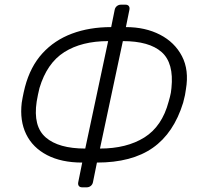

<svg xmlns="http://www.w3.org/2000/svg" viewBox="-20 -770 864 822"><path d="M332 32Q322 32 317.5 26Q313 20 315 10L332 -74Q243 -74 181.5 -106Q120 -138 92 -195.5Q64 -253 73 -330Q75 -342 77 -353Q79 -364 81.5 -375Q84 -386 87 -398Q110 -485 161.5 -541.5Q213 -598 288 -626Q363 -654 456 -654L471 -728Q473 -738 480.5 -744Q488 -750 498 -750H517Q527 -750 531.5 -744Q536 -738 534 -728L519 -654Q602 -654 665 -621.5Q728 -589 759 -529.5Q790 -470 776 -388Q775 -378 772 -363Q769 -348 764 -330Q724 -200 634 -137Q544 -74 395 -74L378 10Q376 20 368.5 26Q361 32 351 32ZM345 -134 443 -594Q330 -594 255.5 -547Q181 -500 149 -393Q145 -377 142.5 -364.5Q140 -352 137 -335Q121 -229 176 -181.5Q231 -134 345 -134ZM408 -134Q522 -134 598 -181.5Q674 -229 702 -335Q705 -346 707.5 -355Q710 -364 711.5 -373Q713 -382 714 -393Q725 -500 672 -547Q619 -594 506 -594Z"/></svg>

Font: Rubik Light Light
Style: Italic
Weight: 300
Italic angle: -12°
Version: Version 2.104